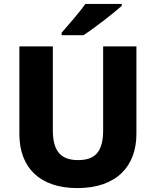

<svg xmlns="http://www.w3.org/2000/svg" viewBox="-20 -951 796 981"><path d="M602 -921V-931H416C385 -886 327 -821 295 -784V-771H406C459 -805 560 -883 602 -921ZM677 -267V-714H507V-286C507 -179 469 -133 379 -133C294 -133 250 -175 250 -285V-714H79V-266C79 -95 183 10 375 10C578 10 677 -104 677 -267Z"/></svg>

Font: Noto Sans Bengali UI ExtraBold
Style: Regular
Weight: 800
Designer: Jelle Bosma - Monotype Design Team
Foundry: Monotype Imaging Inc.
Version: Version 2.003